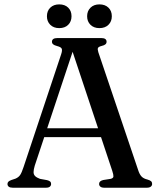

<svg xmlns="http://www.w3.org/2000/svg" viewBox="-20 -878 750 898"><path d="M172 -278H469.5L472.5 -236.5H167.5ZM219 -17.5Q219 -10 213.2 -5Q207.5 0 194.5 0H40Q27 0 21 -4.8Q15 -9.5 15 -17.5Q15 -23.5 18.8 -27.8Q22.5 -32 33 -36L52.5 -42.5Q66.5 -48.5 74 -59.2Q81.5 -70 90.5 -97.5L266 -624Q272 -642 268.8 -650Q265.5 -658 247.5 -662.5Q234 -666 228.5 -670.8Q223 -675.5 223 -683Q223 -691 229.2 -695.5Q235.5 -700 248 -700H454Q466.5 -700 472.5 -695.5Q478.5 -691 478.5 -683Q478.5 -675.5 473.2 -670.8Q468 -666 455 -663Q441 -659.5 438.2 -653.5Q435.5 -647.5 440 -633.5L626 -83Q632.5 -62.5 642 -52.5Q651.5 -42.5 669 -38.5Q682.5 -34.5 687 -30Q691.5 -25.5 691.5 -17.5Q691.5 -10 685.2 -5Q679 0 666.5 0H468Q455.5 0 449.5 -5Q443.5 -10 443.5 -17.5Q443.5 -24.5 448 -29Q452.5 -33.5 462.5 -36L497.5 -41.5Q510 -44.5 510.5 -52.8Q511 -61 505 -79L313.5 -654L328 -661L142.5 -103Q137 -84.5 137 -73Q137 -61.5 144.5 -54.2Q152 -47 167 -41.5L200 -35.5Q210 -33 214.5 -29Q219 -25 219 -17.5ZM257 -746.5Q231 -746.5 215.2 -762Q199.5 -777.5 199.5 -802Q199.5 -827 215.2 -842.2Q231 -857.5 257 -857.5Q283.5 -857.5 299 -842.2Q314.5 -827 314.5 -802Q314.5 -777.5 299 -762Q283.5 -746.5 257 -746.5ZM445 -746.5Q419 -746.5 403.2 -762Q387.5 -777.5 387.5 -802Q387.5 -826.5 403.2 -842Q419 -857.5 445 -857.5Q471.5 -857.5 487.2 -842.2Q503 -827 503 -802Q503 -777.5 487.2 -762Q471.5 -746.5 445 -746.5Z"/></svg>

Font: Fraunces 17pt
Style: Regular
Weight: 400
Version: Version 1.000;[b76b70a41]